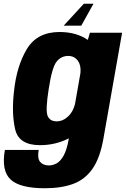

<svg xmlns="http://www.w3.org/2000/svg" viewBox="-57 -770 670 1023"><path d="M182 233Q48.5 233 -1 186Q-50.5 139 -31 29H149Q141 74 157 92.8Q173 111.5 204 111.5Q224.5 111.5 245 100.2Q265.5 89 282.2 58.8Q299 28.5 309 -28L310 -33Q238.5 3.5 156 3.5Q43.5 3.5 23.8 -81Q4 -165.5 17.5 -283Q31.5 -418 86.2 -508.8Q141 -599.5 260.5 -599.5Q349 -599.5 411 -557.5L422 -595.5H593.5L494 -31Q476 71.5 436 129Q396 186.5 332.8 209.8Q269.5 233 182 233ZM371.5 -380Q375.5 -420 359.5 -444Q340.5 -472 306.5 -472Q268.5 -472 244.2 -441.2Q220 -410.5 202.5 -296Q184.5 -183 196.5 -153.2Q208.5 -123.5 245 -123.5Q279 -123.5 308 -151.5Q332 -175 342.5 -215ZM441.1 -750.1 376 -633.1H282.2L389.7 -750.1Z"/></svg>

Font: Anybody ExtraBold
Style: Italic
Weight: 800
Italic angle: -10°
Designer: Tyler Finck
Foundry: Etcetera Type Company
Version: Version 1.010; ttfautohint (v1.8.3) -l 8 -r 50 -G 200 -x 14 